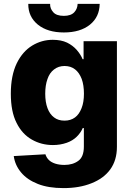

<svg xmlns="http://www.w3.org/2000/svg" viewBox="-20 -759 681 995"><path d="M309.1 215.8Q230.5 215.8 176.3 194.3Q120.6 172.4 89.4 134.8Q57.6 96.7 51.3 49.8L215.3 40.5Q220.7 57.6 232.9 69.8Q245.1 82 266.1 88.9Q287.6 95.7 314 95.7Q357.4 95.7 386.2 74.2Q414.6 53.7 414.6 0.5V-95.2H408.7Q398.4 -70.8 377.4 -50.3Q356.4 -29.8 325.7 -19Q292 -7.3 254.4 -7.3Q194.3 -7.3 145 -35.6Q94.7 -64 65.9 -122.1Q36.1 -180.2 36.1 -273.4Q36.1 -367.2 66.9 -431.2Q97.2 -492.7 147 -522.9Q196.3 -552.7 253.4 -552.7Q296.9 -552.7 327.6 -538.1Q357.4 -523.4 377.9 -500Q397.9 -477.1 408.2 -452.1H413.1V-545.4H585.9V2Q585.9 71.3 551.3 119.1Q517.1 166 453.6 190.9Q391.6 215.8 309.1 215.8ZM314.5 -133.8Q346.2 -133.8 368.7 -150.4Q390.1 -166 402.8 -198.7Q415 -229.5 415 -273.4Q415 -317.9 403.3 -350.1Q390.6 -382.8 369.1 -399.4Q346.7 -417 314.5 -417Q283.2 -417 259.8 -398.9Q236.8 -381.3 226.1 -349.6Q214.4 -317.4 214.4 -273.4Q214.4 -230 226.1 -198.7Q237.8 -167 260.3 -150.4Q281.7 -133.8 314.5 -133.8ZM382.3 -738.8H496.6Q495.6 -671.4 446.3 -631.3Q396 -590.8 311 -590.8Q226.6 -590.8 176.3 -631.3Q126 -672.4 126.5 -738.8H239.7Q238.8 -714.8 255.9 -695.8Q272.5 -676.8 311 -676.8Q347.7 -676.8 365.2 -695.8Q381.3 -713.4 382.3 -738.8Z"/></svg>

Font: My Font
Style: Regular
Weight: 500
Designer: Rasmus Andersson
Foundry: rsms
Version: Version 0.001